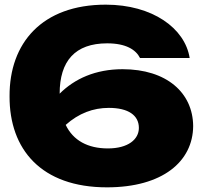

<svg xmlns="http://www.w3.org/2000/svg" viewBox="-20 -787 870 824"><path d="M434 -767C160 -767 20 -602 21 -374C20 -146 157 17 439 17C678 17 808 -94 809 -246C808 -389 695 -490 506 -490C390 -490 300 -449 236 -385C236 -525 302 -601 440 -601C520 -601 563 -574 581 -538H794C774 -666 634 -767 434 -767ZM447 -324C531 -324 576 -292 576 -238C576 -189 530 -150 443 -150C357 -150 294 -184 262 -251C318 -301 380 -324 447 -324Z"/></svg>

Font: Bounded ExtBd
Style: Regular
Weight: 800
Designer: Vlad Churkin
Version: Version 3.0